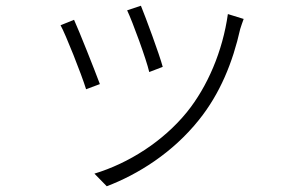

<svg xmlns="http://www.w3.org/2000/svg" viewBox="-20 -585 1040 669"><path d="M471 -565 423 -549C442 -509 490 -378 500 -334L547 -352C536 -394 487 -526 471 -565ZM774 -536C756 -407 703 -283 631 -194C548 -92 428 -16 309 20L352 64C460 23 581 -52 673 -167C747 -259 791 -368 817 -484C820 -493 824 -506 829 -519ZM238 -516 191 -497C208 -467 264 -326 280 -274L328 -292C309 -343 255 -479 238 -516Z"/></svg>

Font: Noto Sans JP Light
Style: Regular
Weight: 300
Designer: Ryoko NISHIZUKA (kana & ideographs); Paul D. Hunt (Latin, Greek & Cyrillic); Wenlong ZHANG (bopomofo); Sandoll Communica
Foundry: Adobe Systems Incorporated
Version: Version 1.004;PS 1.004;hotconv 1.0.82;makeotf.lib2.5.63406